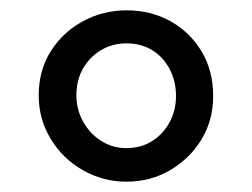

<svg xmlns="http://www.w3.org/2000/svg" viewBox="-20 -828 488 372"><path d="M225 -476Q180 -476 141 -498Q102 -520 78.5 -558.5Q55 -597 55 -643Q55 -692 78.5 -729Q102 -766 141 -787Q180 -808 225 -808Q272 -808 310 -787Q348 -766 370.5 -728.5Q393 -691 393 -642Q393 -595 370.5 -558Q348 -521 310 -498.5Q272 -476 225 -476ZM225 -541Q253 -541 274.5 -554.5Q296 -568 308.5 -591Q321 -614 321 -642Q321 -671 308.5 -694.5Q296 -718 274.5 -731Q253 -744 225 -744Q198 -744 176 -731Q154 -718 141 -695.5Q128 -673 128 -643Q128 -616 141 -592.5Q154 -569 176 -555Q198 -541 225 -541Z"/></svg>

Font: BioRhyme
Style: Regular
Weight: 400
Designer: Aoife Mooney
Foundry: Aoife Mooney Type
Version: Version 1.600;gftools[0.9.33]